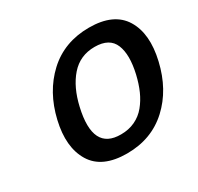

<svg xmlns="http://www.w3.org/2000/svg" viewBox="-158 -921 1154 1121"><g transform="rotate(-30 418.5 -361.0)"><path d="M821.8 -360.8Q782.7 -192.4 672.9 -90.8Q560.5 13.2 395 13.2Q227.5 13.2 164.1 -90.8Q100.6 -195.3 139.2 -360.8Q178.2 -527.8 289.1 -630.9Q401.4 -734.9 567.9 -734.9Q734.4 -734.9 797.9 -630.9Q860.8 -527.8 821.8 -360.8ZM669.9 -360.8Q697.3 -480.5 668.9 -549.8Q640.1 -621.1 540 -621.1Q441.4 -621.1 378.9 -549.8Q316.9 -479 290 -360.8Q230 -99.6 419.9 -101.1Q472.2 -101.1 514.6 -121.1Q557.1 -141.1 586.9 -177.5Q616.7 -213.9 636.7 -259Q656.7 -304.2 669.9 -360.8Z"/></g></svg>

Font: Perun
Style: Bold Italic
Weight: 700
Italic angle: -12°
Foundry: Copyright (c) Stefan Peev, Context Ltd, 2016
Version: Version 001.000